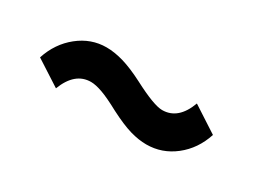

<svg xmlns="http://www.w3.org/2000/svg" viewBox="-29 -537 658 499"><g transform="rotate(30 300.0 -287.5)"><path d="M407 -204Q384 -204 358 -211.5Q332 -219 293 -239Q258 -258 237 -265.5Q216 -273 202 -273Q154 -273 131 -213L55 -262Q71 -311 108.5 -341Q146 -371 192 -371Q216 -371 243.5 -363Q271 -355 308 -336Q373 -302 398 -302Q446 -302 468 -362L545 -312Q529 -263 491.5 -233.5Q454 -204 407 -204Z"/></g></svg>

Font: Mulish ExtraBold
Style: Regular
Weight: 800
Designer: Vernon Adams
Foundry: Vernon Adams
Version: Version 3.603; ttfautohint (v1.8.3)